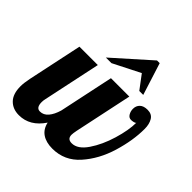

<svg xmlns="http://www.w3.org/2000/svg" viewBox="-206 -904 1064 1064"><g transform="rotate(45 326.5 -372.0)"><path d="M426 -750H447L507 -561H476L416 -641L258 -561H214ZM-8 -114Q-8 -139 0 -179L68 -500H212L140 -160Q137 -148 137 -135Q137 -91 167 -91Q195 -91 215 -114.5Q235 -138 247 -179L315 -500H459L387 -160Q382 -135 382 -124Q382 -91 416 -91Q462 -91 501.5 -149Q541 -207 565 -287Q589 -367 589 -425Q587 -420 576 -417.5Q565 -415 557 -415Q540 -415 530.5 -431Q521 -447 521 -466Q521 -490 536.5 -505Q552 -520 583 -520Q616 -520 631 -495.5Q646 -471 646 -433Q646 -343 615 -240.5Q584 -138 520 -66Q456 6 361 6Q312 6 281 -15Q250 -36 241 -78Q185 6 99 6Q51 6 21.5 -24Q-8 -54 -8 -114Z"/></g></svg>

Font: Lobster
Style: Regular
Weight: 400
Designer: Impallari Type
Foundry: Impallari Type
Version: Version 2.100